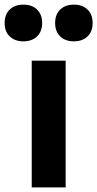

<svg xmlns="http://www.w3.org/2000/svg" viewBox="-88 -809 420 829"><path d="M49 0V-547H195.5V0ZM-68 -709.5Q-68 -746.5 -46 -767.8Q-24 -789 13 -789Q50 -789 72 -767.8Q94 -746.5 94 -709.5Q94 -673 72 -651.8Q50 -630.5 13 -630.5Q-24 -630.5 -46 -651.8Q-68 -673 -68 -709.5ZM150 -709.5Q150 -746.5 172 -767.8Q194 -789 231 -789Q268 -789 290 -767.8Q312 -746.5 312 -709.5Q312 -673 290 -651.8Q268 -630.5 231 -630.5Q194 -630.5 172 -651.8Q150 -673 150 -709.5Z"/></svg>

Font: Encode Sans Condensed
Style: Bold
Weight: 700
Width: 3
Designer: Multiple Designers
Foundry: Impallari Type
Version: Version 2.000